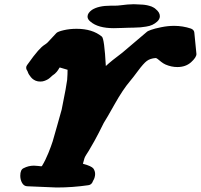

<svg xmlns="http://www.w3.org/2000/svg" viewBox="-20 -876 933 892"><path d="M512.7 -849.6Q526.4 -849.6 541.5 -851.6Q556.6 -853.5 571.8 -855Q586.9 -856.4 601.6 -856.4Q614.3 -856.4 622.1 -855.5Q623 -855.5 631.3 -855Q639.6 -854.5 642.1 -854.5Q644.5 -854.5 652.3 -853.5Q660.2 -852.5 663.6 -851.6Q667 -850.6 673.3 -849.1Q679.7 -847.7 684.1 -845.7Q688.5 -843.8 693.8 -840.8Q699.2 -837.9 703.1 -834Q722.7 -818.4 722.7 -800.8Q722.7 -787.1 710 -775.4Q700.2 -766.6 688 -760.7Q675.8 -754.9 658.7 -752.4Q641.6 -750 632.8 -749Q624 -748 601.6 -747.6Q579.1 -747.1 576.2 -747.1Q571.3 -747.1 546.9 -746.1Q522.5 -745.1 508.8 -745.1Q435.5 -745.1 400.4 -775.4Q386.7 -786.1 386.7 -798.8Q386.7 -807.6 392.1 -815.4Q397.5 -823.2 407.2 -830.1Q437.5 -849.6 494.1 -849.6ZM892.6 -625Q892.6 -609.4 867.7 -586.9Q842.8 -564.5 803.7 -564.5Q776.4 -564.5 749 -576.2Q738.3 -581.1 728.5 -588.9Q718.8 -596.7 712.9 -601.6Q707 -606.4 703.1 -606.4Q677.7 -604.5 662.1 -592.8Q646.5 -581.1 621.6 -547.4Q596.7 -513.7 584 -499Q550.8 -460 512.7 -392.1Q474.6 -324.2 461.9 -304.7Q437.5 -254.9 418.5 -220.7Q399.4 -186.5 392.6 -175.8Q385.7 -165 379.9 -155.8Q374 -146.5 372.1 -140.1Q370.1 -133.8 365.2 -115.2Q405.3 -104.5 414.1 -92.8Q421.9 -81.1 421.9 -67.4Q421.9 -59.6 419.4 -51.3Q417 -43 414.1 -39.1L412.1 -35.2Q406.2 -17.6 390.6 -15.6Q317.4 -4.9 243.2 -4.9Q237.3 -4.9 105.5 -10.7Q90.8 -11.7 82.5 -26.4Q74.2 -41 74.2 -59.6Q74.2 -87.9 89.8 -94.7Q112.3 -106.4 137.7 -106.4Q146.5 -106.4 157.2 -105Q168 -103.5 169.9 -103.5Q173.8 -103.5 174.8 -104.5Q191.4 -131.8 204.6 -164.6Q217.8 -197.3 224.6 -218.8Q231.4 -240.2 245.1 -290.5Q258.8 -340.8 266.6 -367.2Q278.3 -424.8 284.7 -460Q291 -495.1 292 -504.9Q293 -514.6 293.5 -530.8Q293.9 -546.9 293.9 -551.8L257.8 -562.5Q255.9 -561.5 253.4 -556.6Q251 -551.8 243.7 -542.5Q236.3 -533.2 222.7 -524.4Q221.7 -523.4 215.3 -517.6Q209 -511.7 203.6 -508.3Q198.2 -504.9 188.5 -501Q178.7 -497.1 168 -497.1Q160.2 -497.1 156.2 -498Q145.5 -500 137.2 -505.4Q128.9 -510.7 123.5 -517.6Q118.2 -524.4 114.7 -529.8Q111.3 -535.2 109.4 -541L107.4 -545.9Q96.7 -560.5 105.5 -573.2Q138.7 -620.1 156.7 -640.1Q174.8 -660.2 185.1 -666.5Q195.3 -672.9 201.2 -678.7L242.2 -722.7Q249 -729.5 276.4 -735.8Q303.7 -742.2 335.9 -742.2Q409.2 -742.2 453.1 -706.1Q464.8 -697.3 471.7 -569.3Q498 -593.8 547.9 -630.9L664.1 -729.5Q666 -731.4 681.6 -737.3Q697.3 -743.2 728.5 -749.5Q759.8 -755.9 789.1 -755.9Q829.1 -755.9 867.2 -743.2Q881.8 -737.3 882.8 -724.6Z"/></svg>

Font: Essays1743
Style: BoldItalic
Weight: 700
Italic angle: -10°
Designer: Based on the typeface in a 1743 English translation of the essays of Montaigne.  PostScript/TrueType font designed by Jo
Version: Version 002.100